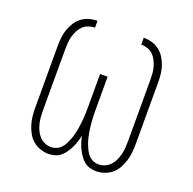

<svg xmlns="http://www.w3.org/2000/svg" viewBox="-130 -866 1010 1006"><g transform="rotate(20 375.0 -363.5)"><path d="M508 8Q490 8 472.5 3Q455 -2 441 -13.5Q427 -25 416.5 -40.5Q406 -56 398 -72Q390 -88 384.5 -105.5Q379 -123 375 -141Q371 -123 365.5 -105.5Q360 -88 352 -72Q344 -56 333.5 -40.5Q323 -25 309 -13.5Q295 -2 277.5 3Q260 8 242 8Q218 8 195.5 0Q173 -8 155 -23Q137 -38 125.5 -59Q114 -80 107 -102.5Q100 -125 97.5 -148.5Q95 -172 95 -195V-540Q95 -563 97.5 -586.5Q100 -610 107.5 -632Q115 -654 127.5 -674Q140 -694 158.5 -708Q177 -722 199.5 -728.5Q222 -735 246 -735V-697Q228 -697 210.5 -691Q193 -685 180 -672.5Q167 -660 159 -644Q151 -628 146 -611Q141 -594 139.5 -576Q138 -558 138 -540V-195Q138 -177 139.5 -158.5Q141 -140 145.5 -122.5Q150 -105 157.5 -88.5Q165 -72 177.5 -58.5Q190 -45 207 -37.5Q224 -30 243 -30Q258 -30 273 -36.5Q288 -43 298.5 -54.5Q309 -66 316 -80Q323 -94 328.5 -108.5Q334 -123 338 -138.5Q342 -154 344.5 -169.5Q347 -185 349 -200.5Q351 -216 352 -231.5Q353 -247 353.5 -262.5Q354 -278 354 -294V-478H396V-294Q396 -278 396.5 -262.5Q397 -247 398 -231.5Q399 -216 401 -200.5Q403 -185 405.5 -169.5Q408 -154 412 -138.5Q416 -123 421.5 -108.5Q427 -94 434 -80Q441 -66 451.5 -54.5Q462 -43 477 -36.5Q492 -30 507 -30Q526 -30 543 -37.5Q560 -45 572.5 -58.5Q585 -72 592.5 -88.5Q600 -105 604.5 -122.5Q609 -140 610.5 -158.5Q612 -177 612 -195V-540Q612 -558 610.5 -576Q609 -594 604 -611Q599 -628 591 -644Q583 -660 570 -672.5Q557 -685 539.5 -691Q522 -697 504 -697V-735Q528 -735 550.5 -728.5Q573 -722 591.5 -708Q610 -694 622.5 -674Q635 -654 642.5 -632Q650 -610 652.5 -586.5Q655 -563 655 -540V-195Q655 -172 652.5 -148.5Q650 -125 643 -102.5Q636 -80 624.5 -59Q613 -38 595 -23Q577 -8 554.5 0Q532 8 508 8Z"/></g></svg>

Font: Zed Sans Extralight Extended
Style: Regular
Weight: 200
Width: 7
Designer: Belleve Invis
Foundry: Belleve Invis
Version: Version 1.0.0; ttfautohint (v1.8.4)